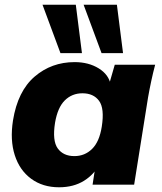

<svg xmlns="http://www.w3.org/2000/svg" viewBox="-20 -782 684 813"><path d="M230 11Q161 11 112 -25Q63 -61 42.5 -125Q22 -189 35 -272Q55 -396 126.5 -457.5Q198 -519 296 -519Q355 -519 398 -492.5Q441 -466 449 -422L440 -418L466 -508H637Q628 -474 620.5 -439Q613 -404 607 -370L548 0H372L386 -91H403Q381 -45 336.5 -17Q292 11 230 11ZM295 -121Q339 -121 370 -151.5Q401 -182 411 -246Q423 -323 399.5 -355Q376 -387 329 -387Q285 -387 254.5 -357Q224 -327 213 -262Q201 -186 224.5 -153.5Q248 -121 295 -121ZM410 -557 334 -762H475L501 -557ZM236 -557 160 -762H301L327 -557Z"/></svg>

Font: Mulish ExtraLight Black
Style: Italic
Weight: 900
Italic angle: -9°
Version: Version 3.603